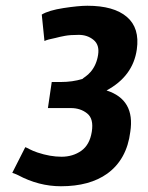

<svg xmlns="http://www.w3.org/2000/svg" viewBox="-20 -636 516 668"><path d="M125.3 -585.3Q149.3 -600 201.3 -608Q253.3 -616 284 -616Q376 -616 421.3 -577.3Q466.7 -538.7 456 -464Q442.7 -370.7 350.7 -321.3Q450.7 -289.3 433.3 -177.3Q421.3 -81.3 353.3 -32Q292 12 192 12Q114.7 12 42.7 -26.7Q28 -33.3 22.7 -34.7L68 -124Q72 -122.7 83.3 -116.7Q94.7 -110.7 110.7 -105.3Q154.7 -90.7 194 -90.7Q233.3 -90.7 262.7 -111.3Q292 -132 299.3 -177.3Q306.7 -222.7 283.3 -241.3Q260 -260 226.7 -260Q186.7 -260 146.7 -260L160 -350.7H192Q232 -350.7 266.7 -361.3Q269.3 -364 278 -370Q286.7 -376 296 -386.7Q316 -410.7 321.3 -445.3Q326.7 -480 305.3 -497.3Q284 -514.7 254 -514.7Q224 -514.7 206 -511.3Q188 -508 173.3 -504Q145.3 -498.7 134.7 -493.3Z"/></svg>

Font: Timmana
Style: Regular
Weight: 400
Designer: Appaji Ambarisha Darbha
Foundry: Andhrapradesh Society for Knowledge Networks
Version: Version 1.0.4; ttfautohint (v1.2.42-39fb)